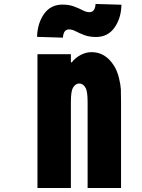

<svg xmlns="http://www.w3.org/2000/svg" viewBox="-20 -937 707 957"><path d="M324.2 -790.4Q296.2 -790.4 293.6 -749.3L164.7 -753.3Q166.7 -821 199.5 -867.5Q232.4 -914.1 291.7 -914.1Q324.2 -914.1 349.3 -904.6Q374.3 -895.2 392.3 -885.7Q410.2 -876.3 425.8 -876.3Q453.8 -876.3 456.4 -917.3L585.3 -913.4Q584 -846.4 550.8 -799.5Q517.6 -752.6 458.3 -752.6Q425.8 -752.6 400.7 -762Q375.7 -771.5 357.7 -780.9Q339.8 -790.4 324.2 -790.4ZM436.8 -677.1Q506.5 -677.1 549.5 -607.4Q565.1 -581.4 573.2 -547.5Q581.4 -513.7 582.4 -491.2Q583.3 -468.8 583.3 -427.7V0H416.7V-427.7Q416.7 -480.5 406.9 -498.7Q394.5 -520.8 375 -520.8Q355.5 -520.8 343.1 -498.7Q333.3 -480.5 333.3 -427.7V0H166.7V-666.7H333.3V-626.3H337.9Q356.1 -649.7 382.8 -663.4Q409.5 -677.1 436.8 -677.1Z"/></svg>

Font: Monoid
Style: Bold
Weight: 700
Width: 4
Designer: Andreas Larsen (@larsenwork)
Version: Version 0.61